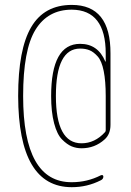

<svg xmlns="http://www.w3.org/2000/svg" viewBox="-20 -655 540 790"><path d="M415 -119.1V-259.8Q415 -321.3 406.7 -362.8Q398.4 -404.3 381.8 -422.9Q365.2 -441.4 348.6 -448.2Q332 -455.1 309.6 -455.1Q210 -455.1 210 -260.3Q210 -65.4 315.4 -65.4Q370.1 -65.4 412.1 -111.3Q415 -114.3 415 -119.1ZM275.4 115.2Q55.7 115.2 54.7 -259.8Q54.7 -452.1 108.4 -543.5Q162.1 -634.8 275.4 -634.8Q435.5 -634.8 434.6 -434.6V-141.6Q434.6 -102.5 410.2 -81.1Q370.1 -44.9 315.4 -44.9Q293.9 -44.9 274.9 -52.7Q255.9 -60.5 235.4 -81.1Q214.8 -101.6 202.6 -147.9Q190.4 -194.3 190.4 -259.8Q190.4 -474.6 309.6 -474.6Q382.8 -474.6 413.1 -402.3Q413.1 -401.4 414.1 -401.4Q415 -401.4 415 -402.3V-434.6Q415 -614.3 275.4 -615.2Q176.8 -615.2 126 -532.7Q75.2 -450.2 75.2 -259.8Q75.2 95.7 275.4 94.7Q338.9 94.7 394.5 66.4Q404.3 62.5 405.3 71.3Q405.3 82 394.5 86.9Q338.9 115.2 275.4 115.2Z"/></svg>

Font: Rounded-L Mgen+ 2m thin
Style: Regular
Weight: 100
Designer: [Source Han Sans]
Ryoko NISHIZUKA  (kana & ideographs); Paul D. Hunt (Latin, Greek & Cyrillic); Wenlong ZHANG  (bopomofo
Version: Version 1.059.20150602